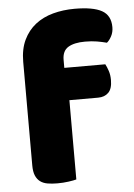

<svg xmlns="http://www.w3.org/2000/svg" viewBox="-51 -718 532 765"><g transform="rotate(-5 215.0 -335.5)"><path d="M54 -486Q54 -537 71.5 -573.5Q89 -610 119 -633.5Q149 -657 189.5 -668Q230 -679 276 -679Q350 -679 385 -659.5Q420 -640 420 -593Q420 -573 411.5 -557Q403 -541 393 -533Q374 -538 353.5 -541.5Q333 -545 306 -545Q263 -545 239 -530.5Q215 -516 215 -480V-448H379Q385 -437 390.5 -420.5Q396 -404 396 -384Q396 -349 380.5 -333.5Q365 -318 339 -318H224V-1Q214 2 192.5 5Q171 8 148 8Q126 8 108.5 5Q91 2 79 -7Q67 -16 60.5 -31.5Q54 -47 54 -72Z"/></g></svg>

Font: Baloo Thambi
Style: Regular
Weight: 400
Designer: Aadarsh Rajan and Ek Type
Foundry: Ek Type
Version: Version 1.100;PS 1.000;hotconv 1.0.88;makeotf.lib2.5.647800;